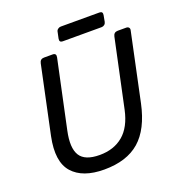

<svg xmlns="http://www.w3.org/2000/svg" viewBox="-148 -952 999 1083"><g transform="rotate(-20 351.0 -411.0)"><path d="M294 10Q165 10 105 -57.5Q45 -125 75 -270L161 -676Q166 -700 189 -700H241Q264 -700 259 -676L172 -268Q151 -170 180 -123Q209 -76 298 -76Q383 -76 439 -123Q495 -170 516 -268L603 -676Q608 -700 632 -700H683Q693 -700 698.5 -693.5Q704 -687 701 -676L615 -270Q584 -125 506.5 -57.5Q429 10 294 10ZM320 -750Q299 -750 303 -772L311 -810Q312 -819 320 -825.5Q328 -832 338 -832H570Q591 -832 587 -810L580 -772Q578 -762 570.5 -756Q563 -750 553 -750Z"/></g></svg>

Font: Lubike
Style: Italic
Weight: 400
Italic angle: -12°
Foundry: Honoka55
Version: Version 1.000;July 22, 2022;FontCreator 14.0.0.2862 64-bit